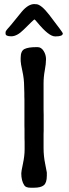

<svg xmlns="http://www.w3.org/2000/svg" viewBox="-20 -919 333 925"><path d="M6.8 -756.8V-762.7Q6.8 -769.5 15.4 -778.8Q23.9 -788.1 34.2 -800.3L85.4 -863.3Q116.2 -899.4 145.5 -899.4L149.4 -898.9H153.3Q177.7 -898.9 217.8 -846.7Q282.7 -762.2 282.7 -758.3Q282.7 -743.7 249.5 -743.7H245.6Q245.6 -743.7 245.1 -743.7Q215.3 -743.7 160.2 -810.5Q148.4 -825.2 145.8 -825.2Q143.1 -825.2 93.8 -775.9Q62 -744.1 34.4 -744.1Q6.8 -744.1 6.8 -756.8ZM144 -14.6H127.9Q104.5 -14.6 97.2 -25.9Q82.5 -47.9 82.5 -84Q82.5 -92.8 90.6 -130.6Q98.6 -168.5 98.6 -198.2V-235.8L98.1 -252.9Q98.1 -273.9 98.1 -294.9L97.7 -311.5V-438.5L97.2 -454.6Q97.2 -462.9 97.2 -471.2L96.2 -503.4Q96.2 -538.6 87.9 -576.2Q79.6 -613.8 79.6 -625V-640.6Q79.6 -673.8 98.1 -682.9Q116.7 -691.9 153.8 -691.9H161.1Q178.7 -691.9 190.2 -673.6Q201.7 -655.3 201.7 -633.5Q201.7 -611.8 195.8 -580.3Q189.9 -548.8 189.9 -518.1V-390.6L190.4 -365.7V-289.6L189.9 -272.5V-205.6Q189.9 -166.5 197.8 -128.9Q205.6 -91.3 205.6 -87.9V-72.3Q205.6 -38.1 190.9 -26.4Q176.3 -14.6 144 -14.6Z"/></svg>

Font: Averia Sans Libre Light
Style: Regular
Weight: 300
Version: Version 1.002